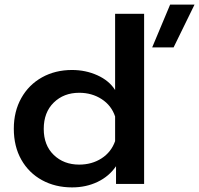

<svg xmlns="http://www.w3.org/2000/svg" viewBox="-20 -789 865 834"><path d="M719 -769H825L734 -583H641ZM40 -230Q40 -305 72.5 -363Q105 -421 162.5 -453Q220 -485 293 -485Q352 -485 403 -462Q454 -439 480 -398V-729H606V10H484V-67Q454 -23 404 1Q354 25 293 25Q220 25 162.5 -6.5Q105 -38 72.5 -95.5Q40 -153 40 -230ZM480 -176V-283Q464 -331 421.5 -358.5Q379 -386 324 -386Q257 -386 213.5 -343.5Q170 -301 170 -229Q170 -158 213.5 -116Q257 -74 324 -74Q379 -74 421 -101Q463 -128 480 -176Z"/></svg>

Font: Prompt Medium
Style: Regular
Weight: 500
Designer: Katatrad Team
Foundry: CadsonDemak
Version: Version 1.001